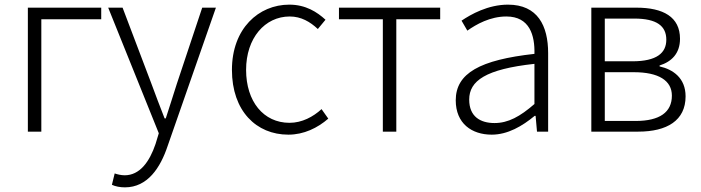

<svg xmlns="http://www.w3.org/2000/svg" viewBox="-20 -567 3019 827"><path d="M100 0H158V-484H416V-534H100Z M518 240C616 240 671 155 702 62L910 -534H851L742 -207C727 -161 710 -105 694 -57H689C670 -105 649 -161 632 -207L508 -534H446L664 7L650 53C624 130 582 188 517 188C502 188 485 184 474 180L462 229C477 236 497 240 518 240Z M1222 13C1289 13 1348 -16 1394 -56L1365 -97C1329 -64 1281 -38 1227 -38C1115 -38 1040 -130 1040 -266C1040 -403 1121 -496 1228 -496C1277 -496 1316 -473 1349 -442L1382 -482C1346 -515 1297 -547 1226 -547C1094 -547 979 -444 979 -266C979 -89 1084 13 1222 13Z M1629 0H1687V-484H1876V-534H1440V-484H1629Z M2098 13C2167 13 2230 -24 2283 -68H2287L2293 0H2341V-338C2341 -456 2296 -547 2168 -547C2082 -547 2008 -505 1968 -478L1993 -435C2031 -462 2091 -496 2161 -496C2262 -496 2284 -414 2282 -335C2048 -309 1943 -252 1943 -135C1943 -35 2012 13 2098 13ZM2110 -37C2050 -37 2001 -64 2001 -138C2001 -219 2072 -269 2282 -292V-119C2220 -65 2169 -37 2110 -37Z M2527 0H2729C2853 0 2933 -48 2933 -152C2933 -231 2879 -268 2821 -281V-285C2872 -301 2909 -336 2909 -400C2909 -494 2837 -534 2721 -534H2527ZM2585 -303V-487H2712C2809 -487 2850 -455 2850 -396C2850 -339 2809 -303 2704 -303ZM2585 -46V-256H2710C2817 -256 2874 -220 2874 -155C2874 -84 2822 -46 2718 -46Z"/></svg>

Font: Noto Sans HK Light
Style: Regular
Weight: 300
Designer: Ryoko NISHIZUKA 西塚涼子 (kana, bopomofo & ideographs); Paul D. Hunt (Latin, Greek & Cyrillic); Sandoll Communications 산돌커뮤니
Foundry: Adobe
Version: Version 2.004;hotconv 1.0.118;makeotfexe 2.5.65603